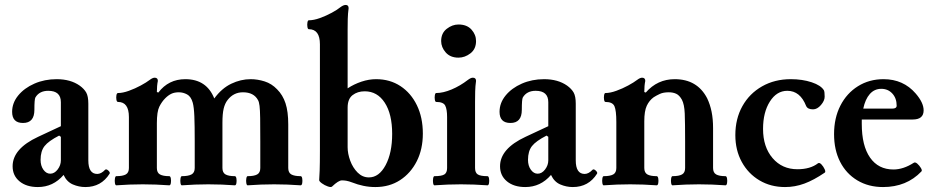

<svg xmlns="http://www.w3.org/2000/svg" viewBox="-20 -745 3780 776"><path d="M133 11Q87 11 59 -12Q31 -35 31 -73Q31 -144 134 -192L226 -235V-332Q226 -378 175 -378Q139 -378 123 -351Q119 -344 119 -301Q119 -248 73 -248Q29 -248 29 -293Q29 -329 53.5 -359Q78 -389 119 -407Q160 -425 209 -425Q265 -425 302 -399Q320 -386 328.5 -371Q337 -356 337 -326V-97Q337 -42 373 -42Q389 -42 405 -59Q410 -63 418 -55.5Q426 -48 423 -43Q389 11 325 11Q299 11 274.5 0.5Q250 -10 237 -38Q195 11 133 11ZM183 -43Q200 -43 213 -60Q226 -77 226 -97V-192L219 -197Q176 -175 160 -154.5Q144 -134 144 -99Q144 -75 155.5 -59Q167 -43 183 -43Z M450 4Q446 4 444.5 -5Q443 -14 444.5 -23.5Q446 -33 450 -33Q476 -33 488.5 -40Q501 -47 501 -66V-272Q501 -333 457 -333Q452 -333 450.5 -342Q449 -351 450.5 -360Q452 -369 457 -369Q476 -369 501 -378Q526 -387 549 -399.5Q572 -412 585 -422Q597 -431 605 -431Q618 -431 618 -418Q614 -399 614 -373L620 -371Q661 -425 729 -425Q815 -425 846 -347Q876 -388 914.5 -406.5Q953 -425 993 -425Q1021 -425 1049.5 -416Q1078 -407 1100 -384Q1123 -361 1134 -327.5Q1145 -294 1145 -242V-66Q1145 -47 1157.5 -40Q1170 -33 1195 -33Q1200 -33 1201.5 -23.5Q1203 -14 1201.5 -5Q1200 4 1195 4Q1168 2 1141.5 1Q1115 0 1088 0Q1061 0 1034.5 1Q1008 2 981 4Q977 4 975.5 -5Q974 -14 975.5 -23.5Q977 -33 981 -33Q1007 -33 1019.5 -40Q1032 -47 1032 -66V-173Q1032 -234 1031.5 -267.5Q1031 -301 1029 -317Q1027 -333 1023 -340Q1006 -372 962 -372Q924 -372 900 -341Q889 -327 884 -306Q879 -285 879 -249V-66Q879 -47 891.5 -40Q904 -33 929 -33Q934 -33 935.5 -23.5Q937 -14 935.5 -5Q934 4 929 4Q903 2 876 1Q849 0 822 0Q796 0 769 1Q742 2 715 4Q711 4 709.5 -5Q708 -14 709.5 -23.5Q711 -33 715 -33Q741 -33 754 -40Q767 -47 767 -66V-174Q767 -238 765.5 -275Q764 -312 759 -330Q752 -355 736 -363.5Q720 -372 703 -372Q685 -372 672.5 -366Q660 -360 648 -348Q634 -334 624 -314Q614 -294 614 -247V-66Q614 -47 626.5 -40Q639 -33 664 -33Q669 -33 670.5 -23.5Q672 -14 670.5 -5Q669 4 664 4Q637 2 610.5 1Q584 0 557 0Q530 0 503.5 1Q477 2 450 4Z M1497 11Q1472 11 1448.5 6Q1425 1 1405 -7Q1389 -13 1379.5 -14.5Q1370 -16 1362 -16Q1348 -16 1322 9Q1318 13 1305 8.5Q1292 4 1281 -4Q1270 -12 1270 -17Q1271 -28 1272 -56Q1273 -84 1273 -136V-566Q1273 -627 1228 -627Q1224 -627 1222.5 -636Q1221 -645 1222.5 -654Q1224 -663 1228 -663Q1248 -663 1273 -672Q1298 -681 1321 -693.5Q1344 -706 1356 -716Q1368 -725 1377 -725Q1389 -725 1389 -712Q1386 -690 1385.5 -668.5Q1385 -647 1385 -627V-388Q1411 -405 1441 -415Q1471 -425 1500 -425Q1556 -425 1598.5 -397Q1641 -369 1665 -319.5Q1689 -270 1689 -205Q1689 -142 1664.5 -93.5Q1640 -45 1597 -17Q1554 11 1497 11ZM1471 -28Q1512 -28 1538.5 -77.5Q1565 -127 1565 -204Q1565 -284 1535 -330Q1505 -376 1454 -376Q1425 -376 1405 -360.5Q1385 -345 1385 -310V-150Q1385 -124 1395.5 -95.5Q1406 -67 1425.5 -47.5Q1445 -28 1471 -28Z M1833 -512Q1800 -512 1781.5 -533Q1763 -554 1763 -579Q1763 -611 1785.5 -628.5Q1808 -646 1833 -646Q1867 -646 1885.5 -625.5Q1904 -605 1904 -579Q1904 -547 1881.5 -529.5Q1859 -512 1833 -512ZM1736 4Q1732 4 1730.5 -5Q1729 -14 1730.5 -23.5Q1732 -33 1736 -33Q1765 -33 1776 -40Q1787 -47 1787 -66V-272Q1787 -303 1779.5 -318Q1772 -333 1743 -333Q1739 -333 1737.5 -342Q1736 -351 1737.5 -360Q1739 -369 1743 -369Q1771 -369 1805.5 -383.5Q1840 -398 1871 -422Q1883 -431 1891 -431Q1904 -431 1904 -418Q1901 -397 1900.5 -375.5Q1900 -354 1900 -333V-66Q1900 -47 1911 -40Q1922 -33 1950 -33Q1955 -33 1956.5 -23.5Q1958 -14 1956.5 -5Q1955 4 1950 4Q1923 2 1896.5 1Q1870 0 1843 0Q1816 0 1789.5 1Q1763 2 1736 4Z M2103 11Q2057 11 2029 -12Q2001 -35 2001 -73Q2001 -144 2104 -192L2196 -235V-332Q2196 -378 2145 -378Q2109 -378 2093 -351Q2089 -344 2089 -301Q2089 -248 2043 -248Q1999 -248 1999 -293Q1999 -329 2023.5 -359Q2048 -389 2089 -407Q2130 -425 2179 -425Q2235 -425 2272 -399Q2290 -386 2298.5 -371Q2307 -356 2307 -326V-97Q2307 -42 2343 -42Q2359 -42 2375 -59Q2380 -63 2388 -55.5Q2396 -48 2393 -43Q2359 11 2295 11Q2269 11 2244.5 0.5Q2220 -10 2207 -38Q2165 11 2103 11ZM2153 -43Q2170 -43 2183 -60Q2196 -77 2196 -97V-192L2189 -197Q2146 -175 2130 -154.5Q2114 -134 2114 -99Q2114 -75 2125.5 -59Q2137 -43 2153 -43Z M2420 4Q2416 4 2414.5 -5Q2413 -14 2414.5 -23.5Q2416 -33 2420 -33Q2446 -33 2458.5 -40Q2471 -47 2471 -66V-252Q2471 -298 2463.5 -315.5Q2456 -333 2427 -333Q2423 -333 2421.5 -342Q2420 -351 2421.5 -360Q2423 -369 2427 -369Q2446 -369 2471 -378Q2496 -387 2519 -399.5Q2542 -412 2555 -422Q2567 -431 2575 -431Q2588 -431 2588 -418Q2584 -399 2584 -373L2590 -371Q2637 -425 2707 -425Q2798 -425 2838 -348Q2850 -323 2856 -293.5Q2862 -264 2862 -227V-66Q2862 -47 2874.5 -40Q2887 -33 2912 -33Q2917 -33 2918.5 -23.5Q2920 -14 2918.5 -5Q2917 4 2912 4Q2885 2 2858.5 1Q2832 0 2805 0Q2778 0 2751.5 1Q2725 2 2698 4Q2694 4 2692.5 -5Q2691 -14 2692.5 -23.5Q2694 -33 2698 -33Q2724 -33 2736.5 -40Q2749 -47 2749 -66V-173Q2749 -249 2747.5 -286Q2746 -323 2736 -342Q2726 -360 2713 -366Q2700 -372 2683 -372Q2661 -372 2647 -365.5Q2633 -359 2622 -352Q2604 -339 2594 -317.5Q2584 -296 2584 -255V-66Q2584 -47 2596.5 -40Q2609 -33 2634 -33Q2639 -33 2640.5 -23.5Q2642 -14 2640.5 -5Q2639 4 2634 4Q2607 2 2580.5 1Q2554 0 2527 0Q2500 0 2473.5 1Q2447 2 2420 4Z M3153 11Q3095 11 3049.5 -16Q3004 -43 2978 -90.5Q2952 -138 2952 -199Q2952 -265 2980.5 -316Q3009 -367 3060 -396Q3111 -425 3176 -425Q3223 -425 3260.5 -412.5Q3298 -400 3310 -380Q3313 -374 3313 -354Q3313 -338 3298 -320.5Q3283 -303 3266 -303Q3244 -303 3238 -317Q3214 -378 3162 -378Q3119 -378 3091.5 -334.5Q3064 -291 3064 -224Q3064 -151 3102.5 -106Q3141 -61 3203 -61Q3255 -61 3286 -85Q3292 -89 3300 -80.5Q3308 -72 3313 -61Q3318 -50 3313 -47Q3269 -17 3231 -3Q3193 11 3153 11Z M3549 11Q3490 11 3445 -16Q3400 -43 3375.5 -91Q3351 -139 3351 -203Q3351 -268 3376.5 -318Q3402 -368 3447.5 -396.5Q3493 -425 3551 -425Q3631 -425 3681 -367Q3713 -330 3713 -299Q3713 -262 3669 -262H3463Q3463 -254 3463 -244Q3463 -156 3496.5 -108Q3530 -60 3591 -60Q3631 -60 3673 -87Q3679 -91 3687.5 -83.5Q3696 -76 3702 -66Q3708 -56 3704 -52Q3644 11 3549 11ZM3542 -386Q3514 -386 3495.5 -365Q3477 -344 3469 -306H3586Q3604 -306 3604 -318Q3604 -348 3586.5 -367Q3569 -386 3542 -386Z"/></svg>

Font: Junicode
Style: Bold
Weight: 700
Designer: Peter S. Baker
Version: Version 2.100; ttfautohint (v1.8.4)